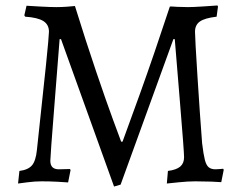

<svg xmlns="http://www.w3.org/2000/svg" viewBox="-20 -663 887 702"><path d="M203 -520H198Q193 -454 178.5 -272.5Q164 -91 164 -75Q164 -44 195 -44L236 -45L238 -41L229 4Q218 3 189.5 1.5Q161 0 132 0Q107 0 80.5 3.5Q54 7 46 8L51 -38Q83 -42 97 -58.5Q111 -75 115 -115Q159 -517 159 -547Q159 -573 138.5 -586Q118 -599 72 -602L69 -607L77 -642Q90 -641 128 -639Q166 -637 186 -637Q204 -637 225.5 -638.5Q247 -640 254 -641Q294 -512 331.5 -401.5Q369 -291 393 -226Q417 -161 423 -145H428Q442 -182 492 -321Q542 -460 601 -639Q601 -640 628 -638L667 -637Q686 -637 724 -639.5Q762 -642 775 -643L777 -639L772 -602Q729 -597 711 -584.5Q693 -572 693 -547Q693 -525 702 -383.5Q711 -242 719 -139Q724 -98 729 -78.5Q734 -59 743 -51.5Q752 -44 768 -44Q777 -44 785 -45Q793 -46 796 -46L798 -42L789 3Q779 2 751.5 1Q724 0 694 0Q667 0 633.5 3.5Q600 7 590 8L594 -38Q625 -42 639 -54Q653 -66 653 -88Q653 -109 638.5 -283Q624 -457 619 -520H614L421 12L397 19Z"/></svg>

Font: Sahitya
Style: Regular
Weight: 400
Designer: Juan Pablo del Peral
Foundry: Juan Pablo del Peral (http://www.huertatipografica.com)
Version: Version 1.001;PS 001.000;hotconv 1.0.70;makeotf.lib2.5.58329